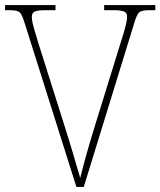

<svg xmlns="http://www.w3.org/2000/svg" viewBox="-20 -734 630 754"><path d="M76 -646 280 0H309L508 -646C522 -690 527 -694 573 -694H590V-714H389V-694H424C474 -694 479 -685 479 -666C479 -643 460 -586 454 -567L354 -244C325 -150 311 -99 295 -35C277 -95 261 -154 232 -244L130 -567C124 -588 105 -643 105 -666C105 -685 110 -694 160 -694H198V-714H0V-694H12C57 -694 62 -690 76 -646Z"/></svg>

Font: Noto Serif SemiCondensed Thin
Style: Regular
Weight: 100
Width: 4
Designer: Monotype Design Team
Foundry: Monotype Imaging Inc.
Version: Version 2.015